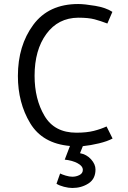

<svg xmlns="http://www.w3.org/2000/svg" viewBox="-20 -714 638 955"><path d="M514 -597Q480 -610 450 -618Q420 -626 369 -626Q269 -625 210.5 -545Q152 -465 152 -337Q152 -221 201.5 -137.5Q251 -54 360 -54Q411 -54 446.5 -63Q482 -72 510 -85L540 -25Q514 -11 472.5 -1Q431 9 392 13L378 48Q411 54 433 78.5Q455 103 455 129Q455 176 420 198.5Q385 221 340 221Q321 221 298 215Q275 209 261 200L279 149Q289 154 307 159.5Q325 165 340 165Q359 165 375.5 156.5Q392 148 392 131Q392 112 366 98Q340 84 302 80L328 12Q191 0 130 -101.5Q69 -203 69 -336Q69 -487 145.5 -590.5Q222 -694 369 -694Q400 -694 453.5 -685Q507 -676 539 -655Z"/></svg>

Font: Palanquin
Style: Regular
Weight: 400
Designer: Pria Ravichandran
Version: Version 1.0.4